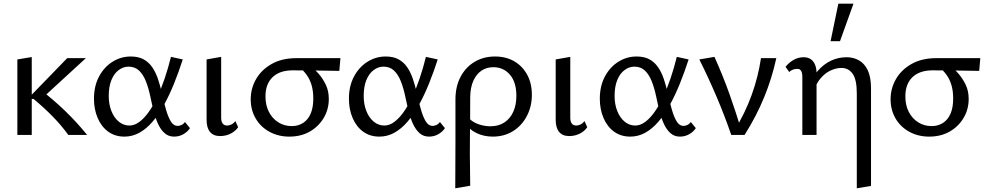

<svg xmlns="http://www.w3.org/2000/svg" viewBox="-20 -731 5345 1040"><path d="M350 0Q311 -54 263.5 -102Q216 -150 162 -195H146V-212L344 -416H445L200 -191V-244Q270 -191 333.5 -129.5Q397 -68 452 0ZM74 0V-409L152 -422V0Z M654 9Q603 9 566 -18Q529 -45 509 -92Q489 -139 489 -196Q489 -265 516.5 -316.5Q544 -368 589.5 -396.5Q635 -425 688 -425Q730 -425 758 -409.5Q786 -394 804.5 -367Q823 -340 835 -305Q847 -270 856 -230Q868 -175 880 -134.5Q892 -94 906.5 -71.5Q921 -49 942 -49Q952 -49 963 -54Q974 -59 982 -70L1009 -37Q997 -18 974 -4.5Q951 9 923 9Q893 9 872 -9.5Q851 -28 836.5 -59Q822 -90 812.5 -128Q803 -166 795 -205Q785 -253 770.5 -290Q756 -327 733.5 -348.5Q711 -370 676 -370Q648 -370 623 -351.5Q598 -333 583.5 -297.5Q569 -262 569 -211Q569 -166 583.5 -129.5Q598 -93 623.5 -72Q649 -51 681 -51Q708 -51 734 -70Q760 -89 784.5 -123Q809 -157 831 -203.5Q853 -250 872 -306Q891 -362 906 -423L970 -409Q948 -341 923 -279Q898 -217 869 -164Q840 -111 806.5 -72Q773 -33 735 -12Q697 9 654 9Z M1172 6Q1136 6 1117.5 -16.5Q1099 -39 1099 -82V-409L1178 -423V-94Q1178 -73 1186 -62Q1194 -51 1211 -51Q1222 -51 1234 -57Q1246 -63 1255 -75L1270 -42Q1256 -21 1230 -7.5Q1204 6 1172 6Z M1547 9Q1487 9 1439 -17.5Q1391 -44 1364.5 -90Q1338 -136 1338 -193Q1338 -252 1367 -302.5Q1396 -353 1451.5 -384.5Q1507 -416 1585 -416H1824L1818 -347Q1755 -348 1693 -349Q1631 -350 1566 -350Q1495 -350 1456.5 -313Q1418 -276 1418 -209Q1418 -161 1436.5 -125Q1455 -89 1487.5 -68.5Q1520 -48 1560 -48Q1596 -48 1622.5 -65.5Q1649 -83 1663 -116Q1677 -149 1677 -197Q1677 -239 1667.5 -270.5Q1658 -302 1641 -325.5Q1624 -349 1602 -367L1661 -374Q1684 -357 1706.5 -331Q1729 -305 1745 -271.5Q1761 -238 1761 -195Q1761 -138 1733 -91.5Q1705 -45 1657.5 -18Q1610 9 1547 9Z M2035 9Q1984 9 1947 -18Q1910 -45 1890 -92Q1870 -139 1870 -196Q1870 -265 1897.5 -316.5Q1925 -368 1970.5 -396.5Q2016 -425 2069 -425Q2111 -425 2139 -409.5Q2167 -394 2185.5 -367Q2204 -340 2216 -305Q2228 -270 2237 -230Q2249 -175 2261 -134.5Q2273 -94 2287.5 -71.5Q2302 -49 2323 -49Q2333 -49 2344 -54Q2355 -59 2363 -70L2390 -37Q2378 -18 2355 -4.5Q2332 9 2304 9Q2274 9 2253 -9.5Q2232 -28 2217.5 -59Q2203 -90 2193.5 -128Q2184 -166 2176 -205Q2166 -253 2151.5 -290Q2137 -327 2114.5 -348.5Q2092 -370 2057 -370Q2029 -370 2004 -351.5Q1979 -333 1964.5 -297.5Q1950 -262 1950 -211Q1950 -166 1964.5 -129.5Q1979 -93 2004.5 -72Q2030 -51 2062 -51Q2089 -51 2115 -70Q2141 -89 2165.5 -123Q2190 -157 2212 -203.5Q2234 -250 2253 -306Q2272 -362 2287 -423L2351 -409Q2329 -341 2304 -279Q2279 -217 2250 -164Q2221 -111 2187.5 -72Q2154 -33 2116 -12Q2078 9 2035 9Z M2446 289Q2446 227 2446.5 165.5Q2447 104 2447 44Q2447 -16 2447 -75.5Q2447 -135 2447 -192Q2447 -263 2475 -315.5Q2503 -368 2551.5 -396.5Q2600 -425 2661 -425Q2721 -425 2765.5 -399Q2810 -373 2835.5 -326.5Q2861 -280 2861 -217Q2861 -154 2833.5 -102Q2806 -50 2758.5 -20.5Q2711 9 2649 9Q2601 9 2560.5 -10.5Q2520 -30 2500 -65L2520 -91Q2540 -69 2572 -58Q2604 -47 2636 -47Q2681 -47 2712.5 -68Q2744 -89 2760.5 -126Q2777 -163 2777 -212Q2777 -286 2742 -326.5Q2707 -367 2652 -367Q2615 -367 2587.5 -348Q2560 -329 2544 -293.5Q2528 -258 2527 -207Q2527 -140 2526.5 -85.5Q2526 -31 2525.5 15.5Q2525 62 2525 104.5Q2525 147 2526 188.5Q2527 230 2527 275Z M3063 6Q3027 6 3008.5 -16.5Q2990 -39 2990 -82V-409L3069 -423V-94Q3069 -73 3077 -62Q3085 -51 3102 -51Q3113 -51 3125 -57Q3137 -63 3146 -75L3161 -42Q3147 -21 3121 -7.5Q3095 6 3063 6Z M3394 9Q3343 9 3306 -18Q3269 -45 3249 -92Q3229 -139 3229 -196Q3229 -265 3256.5 -316.5Q3284 -368 3329.5 -396.5Q3375 -425 3428 -425Q3470 -425 3498 -409.5Q3526 -394 3544.5 -367Q3563 -340 3575 -305Q3587 -270 3596 -230Q3608 -175 3620 -134.5Q3632 -94 3646.5 -71.5Q3661 -49 3682 -49Q3692 -49 3703 -54Q3714 -59 3722 -70L3749 -37Q3737 -18 3714 -4.5Q3691 9 3663 9Q3633 9 3612 -9.5Q3591 -28 3576.5 -59Q3562 -90 3552.5 -128Q3543 -166 3535 -205Q3525 -253 3510.5 -290Q3496 -327 3473.5 -348.5Q3451 -370 3416 -370Q3388 -370 3363 -351.5Q3338 -333 3323.5 -297.5Q3309 -262 3309 -211Q3309 -166 3323.5 -129.5Q3338 -93 3363.5 -72Q3389 -51 3421 -51Q3448 -51 3474 -70Q3500 -89 3524.5 -123Q3549 -157 3571 -203.5Q3593 -250 3612 -306Q3631 -362 3646 -423L3710 -409Q3688 -341 3663 -279Q3638 -217 3609 -164Q3580 -111 3546.5 -72Q3513 -33 3475 -12Q3437 9 3394 9Z M3941 0Q3906 -102 3862.5 -204.5Q3819 -307 3768 -409L3850 -423Q3895 -323 3931 -222.5Q3967 -122 3996 -22H3957Q4016 -118 4051.5 -216.5Q4087 -315 4102 -416H4185Q4162 -309 4119.5 -205Q4077 -101 4013 0Z M4621 289V-225Q4621 -300 4598.5 -331.5Q4576 -363 4538 -363Q4510 -363 4480 -349.5Q4450 -336 4425.5 -307.5Q4401 -279 4387 -235L4353 -252Q4377 -310 4409.5 -347Q4442 -384 4481.5 -402.5Q4521 -421 4566 -421Q4603 -421 4633 -404Q4663 -387 4680.5 -350Q4698 -313 4698 -252V276ZM4326 0V-315Q4326 -325 4324 -335Q4322 -345 4316 -351.5Q4310 -358 4298 -358Q4287 -358 4275.5 -354Q4264 -350 4255 -341L4235 -369Q4253 -392 4278.5 -406.5Q4304 -421 4332 -421Q4358 -421 4373.5 -409Q4389 -397 4396 -377.5Q4403 -358 4403 -334V0ZM4479 -508 4521 -711H4603L4530 -508Z M5013 9Q4953 9 4905 -17.5Q4857 -44 4830.5 -90Q4804 -136 4804 -193Q4804 -252 4833 -302.5Q4862 -353 4917.5 -384.5Q4973 -416 5051 -416H5290L5284 -347Q5221 -348 5159 -349Q5097 -350 5032 -350Q4961 -350 4922.5 -313Q4884 -276 4884 -209Q4884 -161 4902.5 -125Q4921 -89 4953.5 -68.5Q4986 -48 5026 -48Q5062 -48 5088.5 -65.5Q5115 -83 5129 -116Q5143 -149 5143 -197Q5143 -239 5133.5 -270.5Q5124 -302 5107 -325.5Q5090 -349 5068 -367L5127 -374Q5150 -357 5172.5 -331Q5195 -305 5211 -271.5Q5227 -238 5227 -195Q5227 -138 5199 -91.5Q5171 -45 5123.5 -18Q5076 9 5013 9Z"/></svg>

Font: Ysabeau Office Medium
Style: Regular
Weight: 500
Designer: Christian Thalmann (Catharsis Fonts)
Version: Version 2.001;gftools[0.9.30]; featfreeze: tnum,lnum,ss02